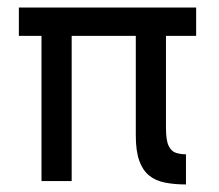

<svg xmlns="http://www.w3.org/2000/svg" viewBox="-20 -480 580 509"><path d="M90 -430V0H170V-430ZM30 -460V-385H500V-460ZM340 -430V-121Q340 -80 349 -54.5Q358 -29 375 -15Q392 -1 417 4Q442 9 473 9V-71Q458 -71 446 -75Q434 -79 427 -93.5Q420 -108 420 -141V-430Z"/></svg>

Font: Jost* Book
Style: Regular
Weight: 400
Version: Version 3.000